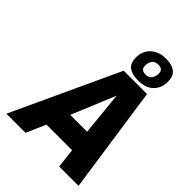

<svg xmlns="http://www.w3.org/2000/svg" viewBox="-277 -1125 1257 1257"><g transform="rotate(45 351.5 -497.0)"><path d="M19 0 363 -742H579L687 0H508L492 -135H255L196 0ZM320 -290H476L446 -594ZM474 -763Q419 -763 388.5 -785Q358 -807 358 -863Q358 -899 375 -928.5Q392 -958 424.5 -976Q457 -994 504 -994Q559 -994 589 -971Q619 -948 619 -893Q619 -838 582.5 -800.5Q546 -763 474 -763ZM482 -825Q512 -825 525.5 -844.5Q539 -864 539 -891Q539 -913 527 -922Q515 -931 497 -931Q465 -931 451.5 -911Q438 -891 438 -866Q438 -843 450 -834Q462 -825 482 -825Z"/></g></svg>

Font: Exo Thin ExtraBold
Style: Italic
Weight: 800
Italic angle: -9°
Version: Version 2.000